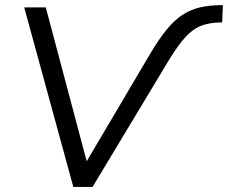

<svg xmlns="http://www.w3.org/2000/svg" viewBox="-20 -734 895 754"><path d="M267.9 0 75.1 -705H159.8L329.7 -65.8H299.9L571.1 -525.1Q604 -580.4 633.6 -616.8Q663.3 -653.2 695 -674.6Q726.8 -696 765.5 -705Q804.2 -713.9 855.3 -713.9L852.4 -646Q804.5 -646 771 -633.3Q737.5 -620.5 708.7 -589Q679.9 -557.5 645.4 -501.5L343.5 0Z"/></svg>

Font: Mulish ExtraLight
Style: Italic
Weight: 200
Italic angle: -9°
Designer: Vernon Adams
Foundry: Vernon Adams
Version: Version 3.603